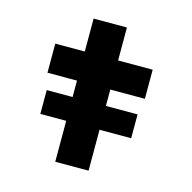

<svg xmlns="http://www.w3.org/2000/svg" viewBox="-102 -791 894 893"><g transform="rotate(15 345.0 -344.5)"><path d="M116 -197V-311.7H553.4V-197ZM240.6 0V-689.3H401V0ZM98.5 -390.6V-530.7H567.5V-390.6Z"/></g></svg>

Font: Lexend Tera
Style: Regular
Weight: 400
Designer: Bonnie Shaver-Troup, Thomas Jockin
Foundry: Lexend
Version: Version 1.007